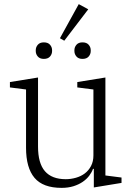

<svg xmlns="http://www.w3.org/2000/svg" viewBox="-20 -897 642 929"><path d="M278 12Q188 12 147 -36.5Q106 -85 106 -182V-464L28 -474V-500L164 -522V-188Q164 -107 197.5 -68.5Q231 -30 298 -30Q323 -30 347.5 -37Q372 -44 390.5 -58Q409 -72 420.5 -94Q432 -116 432 -145V-464L354 -474V-500L490 -522V-48L568 -38V-12L434 10V-80H430Q424 -63 411.5 -46.5Q399 -30 380 -17Q361 -4 335.5 4Q310 12 278 12ZM192 -612Q173 -612 163 -623.5Q153 -635 153 -650V-654Q153 -669 163 -680.5Q173 -692 192 -692Q212 -692 222 -680.5Q232 -669 232 -654V-650Q232 -635 222 -623.5Q212 -612 192 -612ZM379 -612Q360 -612 350 -623.5Q340 -635 340 -650V-654Q340 -669 350 -680.5Q360 -692 379 -692Q399 -692 409 -680.5Q419 -669 419 -654V-650Q419 -635 409 -623.5Q399 -612 379 -612ZM270 -712 361 -877 407 -852 291 -700Z"/></svg>

Font: IBM Plex Serif Light
Style: Regular
Weight: 300
Designer: Mike Abbink, Paul van der Laan, Pieter van Rosmalen
Foundry: Bold Monday
Version: Version 3.001